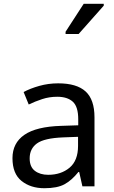

<svg xmlns="http://www.w3.org/2000/svg" viewBox="-20 -986 601 1016"><path d="M288 -545Q386 -545 433 -502Q480 -459 480 -365V0H416L399 -76H395Q360 -32 321.5 -11Q283 10 215 10Q142 10 94 -28.5Q46 -67 46 -149Q46 -229 109 -272.5Q172 -316 303 -320L394 -323V-355Q394 -422 365 -448Q336 -474 283 -474Q241 -474 203 -461.5Q165 -449 132 -433L105 -499Q140 -518 188 -531.5Q236 -545 288 -545ZM314 -259Q214 -255 175.5 -227Q137 -199 137 -148Q137 -103 164.5 -82Q192 -61 235 -61Q303 -61 348 -98.5Q393 -136 393 -214V-262ZM327 -806V-818L423 -966H529V-956L396 -806Z"/></svg>

Font: Noto Sans Tifinagh
Style: Regular
Weight: 400
Designer: JamraPatel
Foundry: JamraPatel LLC
Version: Version 2.004; ttfautohint (v1.8.4.7-5d5b)